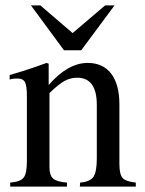

<svg xmlns="http://www.w3.org/2000/svg" viewBox="-20 -694 540 714"><path d="M406 -674 282 -507H218L95 -674H130L250 -571L371 -674ZM485 0H277L278 -15Q315 -18 327.5 -36.5Q340 -55 340 -105V-304Q340 -405 267 -405Q242 -405 220 -393Q198 -381 164 -348V-72Q164 -42 177.5 -30Q191 -18 229 -15V0H18V-15Q56 -18 68 -33.5Q80 -49 80 -94V-337Q80 -374 73 -388Q66 -402 45 -402Q25 -402 16 -398V-415Q86 -435 153 -460L161 -457V-379H162Q233 -460 306 -460Q363 -460 393.5 -420Q424 -380 424 -306V-85Q424 -45 436 -32Q448 -19 485 -15Z"/></svg>

Font: STIX Math
Style: Regular
Weight: 400
Designer: MicroPress Inc., with final additions and corrections provided by Coen Hoffman, Elsevier (retired)
Version: Version 1.1.1